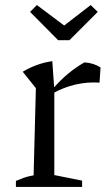

<svg xmlns="http://www.w3.org/2000/svg" viewBox="-20 -740 429 760"><path d="M374 -413Q276 -419 188 -370V-387Q217 -421 248 -447Q279 -473 314 -493Q332 -492 348 -487Q364 -482 378 -473ZM43 0V-24Q57 -30 73.5 -36Q90 -42 113 -46L122 -391L70 -456Q125 -489 187 -498L195 -386V-47L305 -25V0ZM210 -581 99 -693 126 -720 234 -639 339 -720 367 -693 255 -581Z"/></svg>

Font: Piazzolla Thin
Style: Regular
Weight: 400
Version: Version 2.001